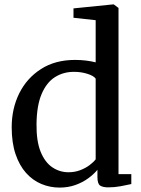

<svg xmlns="http://www.w3.org/2000/svg" viewBox="-20 -839 638 870"><path d="M250 11Q207 11 167.8 -5.2Q128.5 -21.5 98.2 -55.2Q68 -89 50.5 -140.5Q33 -192 33 -262.5Q33 -347 67.2 -416Q101.5 -485 165.8 -526.2Q230 -567.5 320 -567.5Q346.5 -567.5 370.2 -564.5Q394 -561.5 413.5 -556.5V-747.5L313 -758.5V-801L491.5 -819H495.5L517 -803V-50H575V-5Q554.5 -0.5 527 4.8Q499.5 10 470.5 10Q446.5 10 434 2Q421.5 -6 421.5 -36.5V-69.5Q404.5 -49 379 -30.5Q353.5 -12 321 -0.5Q288.5 11 250 11ZM290.5 -58.5Q319 -58.5 343.2 -67.8Q367.5 -77 385.5 -90.5Q403.5 -104 413.5 -117V-482.5Q405.5 -495 377 -504.2Q348.5 -513.5 315 -513.5Q267 -513.5 229 -489.5Q191 -465.5 168.8 -413.5Q146.5 -361.5 145.5 -277.5Q144.5 -199.5 164.2 -151.2Q184 -103 217.2 -80.8Q250.5 -58.5 290.5 -58.5Z"/></svg>

Font: Merriweather 24pt
Style: Regular
Weight: 400
Designer: Eben Sorkin
Foundry: Eben Sorkin
Version: Version 2.100